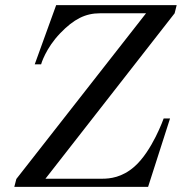

<svg xmlns="http://www.w3.org/2000/svg" viewBox="-20 -732 720 752"><path d="M36 0H560L646 -268H621C621 -268 576 -140 506 -79C458 -37 411 -32 380 -32H158L664 -680L672 -712H200L116 -480H141C141 -481 159 -543 216 -602C269 -657 314 -680 372 -680H552L44 -31Z"/></svg>

Font: Old Standard
Style: Italic
Weight: 400
Italic angle: -15.2°
Designer: Alexey Kryukov <alexios@thessalonica.org.ru>
Version: Version 2.0